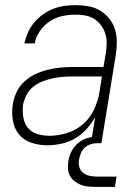

<svg xmlns="http://www.w3.org/2000/svg" viewBox="-20 -558 540 748"><path d="M164 8Q132 8 102 -2Q72 -12 53.5 -35Q35 -58 30 -89.5Q25 -121 30 -153Q34 -177 45 -200Q56 -223 75 -240.5Q94 -258 117.5 -269Q141 -280 165 -286Q189 -292 213 -294.5Q237 -297 261 -297H383L392 -349Q395 -368 395.5 -388Q396 -408 390.5 -426Q385 -444 374 -459Q363 -474 347.5 -484Q332 -494 313 -497.5Q294 -501 274 -501Q249 -501 223 -495.5Q197 -490 174 -475Q151 -460 135.5 -437Q120 -414 115 -389H75Q80 -411 89 -431.5Q98 -452 113 -470Q128 -488 147 -501.5Q166 -515 187.5 -523.5Q209 -532 230.5 -535Q252 -538 274 -538Q300 -538 325 -533.5Q350 -529 370.5 -516.5Q391 -504 406 -485Q421 -466 428 -443Q435 -420 435 -394Q435 -368 431 -343L375 0H334L351 -102Q337 -77 317 -55Q297 -33 272 -18.5Q247 -4 219 2Q191 8 164 8ZM173 -29Q206 -29 240.5 -39.5Q275 -50 302.5 -73.5Q330 -97 345.5 -129.5Q361 -162 367 -196L377 -260H261Q242 -260 222.5 -258.5Q203 -257 183.5 -252.5Q164 -248 145 -240.5Q126 -233 109.5 -220Q93 -207 83.5 -188.5Q74 -170 70 -151Q67 -127 70.5 -103Q74 -79 88 -61Q102 -43 125 -36Q148 -29 173 -29ZM353 170Q338 170 323 168.5Q308 167 295 162Q282 157 270.5 148Q259 139 252.5 127Q246 115 245 100.5Q244 86 246 71Q249 51 258.5 32Q268 13 284 -0.5Q300 -14 320 -20Q340 -26 360 -26L356 0Q344 0 331.5 4.5Q319 9 309.5 18Q300 27 295 39Q290 51 288 63Q285 78 289 92.5Q293 107 304 115.5Q315 124 329.5 127Q344 130 359 130H434L428 170Z"/></svg>

Font: Iosevka Curly XLtObl
Style: Regular
Weight: 200
Italic angle: -9°
Monospace: yes
Designer: Belleve Invis
Foundry: Belleve Invis
Version: Version 11.1.0; ttfautohint (v1.8.3)